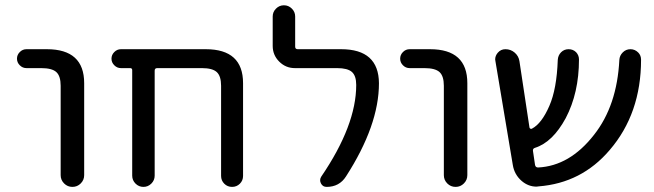

<svg xmlns="http://www.w3.org/2000/svg" viewBox="-20 -735 2502 734"><path d="M81.1 -474.6Q66.4 -474.6 55.7 -485.4Q44.9 -496.1 44.9 -510.7Q44.9 -525.4 55.7 -536.1Q66.4 -546.9 81.1 -546.9H159.2Q301.8 -546.9 301.8 -417V-65.4Q301.8 -46.9 288.6 -33.7Q275.4 -20.5 256.8 -20.5Q238.3 -20.5 225.1 -33.7Q211.9 -46.9 211.9 -65.4V-407.2Q211.9 -444.3 195.3 -459.5Q178.7 -474.6 137.7 -474.6Z M825.2 -407.2Q825.2 -444.3 808.6 -459.5Q792 -474.6 752 -474.6H581.1Q571.3 -474.6 571.3 -464.8V-63.5Q571.3 -45.9 558.6 -33.2Q545.9 -20.5 528.3 -20.5Q510.7 -20.5 498 -33.2Q485.4 -45.9 485.4 -63.5V-466.8Q485.4 -474.6 477.5 -474.6H442.4Q427.7 -474.6 417 -485.4Q406.2 -496.1 406.2 -510.7Q406.2 -525.4 417 -536.1Q427.7 -546.9 442.4 -546.9H766.6Q909.2 -546.9 909.2 -417V-62.5Q909.2 -44.9 897 -32.7Q884.8 -20.5 867.2 -20.5Q849.6 -20.5 837.4 -32.7Q825.2 -44.9 825.2 -62.5Z M1284.2 -546.9Q1427.7 -546.9 1428.7 -417Q1428.7 -255.9 1302.7 -60.5Q1277.3 -20.5 1228.5 -20.5Q1213.9 -20.5 1207 -33.7Q1200.2 -46.9 1208 -59.6Q1341.8 -255.9 1341.8 -410.2Q1341.8 -445.3 1325.2 -460Q1308.6 -474.6 1268.6 -474.6H1107.4Q1072.3 -474.6 1047.4 -499.5Q1022.5 -524.4 1022.5 -559.6V-671.9Q1022.5 -689.5 1035.2 -702.1Q1047.9 -714.8 1065.4 -714.8Q1083 -714.8 1095.7 -702.1Q1108.4 -689.5 1108.4 -671.9V-556.6Q1108.4 -546.9 1118.2 -546.9Z M1545.9 -474.6Q1531.2 -474.6 1520.5 -485.4Q1509.8 -496.1 1509.8 -510.7Q1509.8 -525.4 1520.5 -536.1Q1531.2 -546.9 1545.9 -546.9H1624Q1766.6 -546.9 1766.6 -417V-65.4Q1766.6 -46.9 1753.4 -33.7Q1740.2 -20.5 1721.7 -20.5Q1703.1 -20.5 1689.9 -33.7Q1676.8 -46.9 1676.8 -65.4V-407.2Q1676.8 -444.3 1660.2 -459.5Q1643.6 -474.6 1602.5 -474.6Z M2419.9 -534.2Q2430.7 -523.4 2430.7 -506.8Q2430.7 -300.8 2310.5 -161.1Q2203.1 -35.2 2039.1 -22.5Q2035.2 -21.5 2031.2 -21.5Q2000 -21.5 1974.6 -43Q1946.3 -67.4 1940.4 -104.5L1874 -501Q1873 -504.9 1873 -507.8Q1873 -521.5 1882.8 -533.2Q1894.5 -546.9 1912.1 -546.9Q1932.6 -546.9 1947.8 -533.7Q1962.9 -520.5 1965.8 -501L2003.9 -249Q2003.9 -245.1 2007.3 -243.2Q2010.7 -241.2 2013.7 -243.2Q2050.8 -262.7 2080.1 -330.1Q2108.4 -394.5 2112.3 -505.9Q2113.3 -523.4 2125 -535.2Q2136.7 -546.9 2153.8 -546.9Q2170.9 -546.9 2182.6 -535.2Q2193.4 -523.4 2193.4 -507.8Q2193.4 -379.9 2142.6 -283.2Q2092.8 -191.4 2025.4 -169.9Q2015.6 -167 2017.6 -157.2L2025.4 -104.5Q2027.3 -94.7 2037.1 -94.7Q2158.2 -100.6 2251 -219.7Q2338.9 -331.1 2347.7 -505.9Q2348.6 -522.5 2360.8 -534.7Q2373 -546.9 2390.1 -546.9Q2407.2 -546.9 2419.9 -534.2Z"/></svg>

Font: Gen Jyuu GothicX Regular
Style: Regular
Weight: 400
Designer: [Source Han Sans]
Ryoko NISHIZUKA  (kana & ideographs); Paul D. Hunt (Latin, Greek & Cyrillic); Wenlong ZHANG  (bopomofo
Version: Version 1.002.20150607